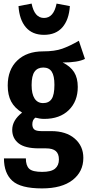

<svg xmlns="http://www.w3.org/2000/svg" viewBox="-20 -830 493 1069"><path d="M453 -502Q414 -482 329 -482Q372 -461 392.5 -428.5Q413 -396 413 -346Q413 -266 363 -217Q313 -168 226 -168Q203 -168 177 -175Q160 -163 160 -138Q160 -119 170.5 -109.5Q181 -100 211 -100H265Q348 -100 396 -58.5Q444 -17 444 49Q444 126 384 172.5Q324 219 214 219Q95 219 48.5 176.5Q2 134 2 52H124Q124 92 142.5 109.5Q161 127 215 127Q265 127 286.5 109Q308 91 308 58Q308 26 290.5 11Q273 -4 236 -4H196Q119 -4 83.5 -32Q48 -60 48 -107Q48 -160 103 -203Q61 -229 42 -265Q23 -301 23 -354Q23 -442 76 -493Q129 -544 220 -544Q285 -544 327 -559Q369 -574 419 -603ZM156 -356Q156 -307 172.5 -281.5Q189 -256 220 -256Q252 -256 267.5 -279Q283 -302 283 -358Q283 -408 268 -431Q253 -454 221 -454Q189 -454 172.5 -431Q156 -408 156 -356ZM83 -796 156 -810Q172 -730 225 -730Q279 -730 295 -810L369 -796Q364 -720 327.5 -678Q291 -636 225 -636Q160 -636 124 -678Q88 -720 83 -796Z"/></svg>

Font: Fira Sans Compressed SemiBold
Style: Regular
Weight: 600
Width: 1
Designer: bBox Type GmbH & Carrois Corporate GbR & Edenspiekermann AG
Foundry: bBox Type GmbH & Carrois Corporate GbR & Edenspiekermann AG
Version: Version 4.301